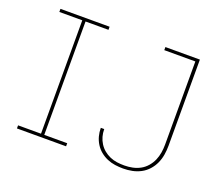

<svg xmlns="http://www.w3.org/2000/svg" viewBox="-121 -918 1292 1109"><g transform="rotate(20 525.0 -363.5)"><path d="M74 0V-19H215V-716H74V-735H376V-716H235V-19H376V0ZM729 8Q704 8 679 4.5Q654 1 630.5 -9Q607 -19 587.5 -35Q568 -51 554.5 -72.5Q541 -94 534.5 -118.5Q528 -143 528 -168V-169H549V-168Q549 -145 555 -123.5Q561 -102 573 -83Q585 -64 602.5 -49.5Q620 -35 641 -26Q662 -17 684 -14Q706 -11 729 -11Q754 -11 779 -16Q804 -21 826 -33Q848 -45 865 -64.5Q882 -84 892 -107Q902 -130 906 -155Q910 -180 910 -205V-716H719V-735H931V-205Q931 -177 926.5 -149.5Q922 -122 910.5 -96.5Q899 -71 880 -50Q861 -29 836.5 -16Q812 -3 784.5 2.5Q757 8 729 8Z"/></g></svg>

Font: Iosevka Etoile Thin
Style: Regular
Weight: 100
Designer: Belleve Invis
Foundry: Belleve Invis
Version: Version 22.1.2; ttfautohint (v1.8.4)